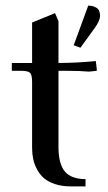

<svg xmlns="http://www.w3.org/2000/svg" viewBox="-20 -663 383 683"><path d="M22 -411.1V-439H94.2V-583L175.8 -616.2L188 -587.9V-439Q251 -439 320.8 -445.8L324.2 -418V-411.1L295.9 -408.2Q266.1 -411.1 219.2 -411.1H188V-141.1Q188 -79.6 210.9 -52.7Q233.9 -25.9 284.2 -25.9V0H231Q200.2 0 175.8 -8.1Q151.4 -16.1 136.5 -29.1Q121.6 -42 111.8 -60.3Q102.1 -78.6 98.1 -97.2Q94.2 -115.7 94.2 -136.2V-371.1Q94.2 -396 87.2 -403.6Q80.1 -411.1 55.2 -411.1ZM242.2 -502 293.9 -643.1Q310.5 -643.1 323.2 -635.3Q335.9 -627.4 335.9 -606.9Q335.9 -588.9 315.9 -562L266.1 -493.2Z"/></svg>

Font: Dihjauti S
Style: Bold
Weight: 700
Designer: T. Christopher White
Version: Version 3.0.0